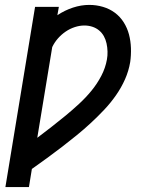

<svg xmlns="http://www.w3.org/2000/svg" viewBox="-20 -558 640 783"><path d="M2 205 123 -530H220L214 -496Q244 -516 277.5 -527Q311 -538 344 -538Q373 -538 400 -530Q427 -522 448.5 -506Q470 -490 484.5 -467Q499 -444 506 -417.5Q513 -391 514 -362Q515 -333 511 -305Q505 -269 490 -235Q475 -201 453 -169.5Q431 -138 405 -110.5Q379 -83 351 -57Q323 -31 293.5 -7Q264 17 233.5 40.5Q203 64 172 86.5Q141 109 110 131L98 205ZM132 4Q161 -18 190 -40.5Q219 -63 247.5 -86.5Q276 -110 303 -135Q330 -160 353 -188Q376 -216 393 -248.5Q410 -281 416 -315Q419 -331 418.5 -348Q418 -365 414.5 -381Q411 -397 403.5 -410.5Q396 -424 384 -434Q372 -444 356.5 -449Q341 -454 324 -454Q305 -454 285 -447.5Q265 -441 247.5 -429Q230 -417 216 -401Q202 -385 193 -366Z"/></svg>

Font: Iosevka Curly Slab MdExObl
Style: Regular
Weight: 500
Width: 7
Italic angle: -9°
Monospace: yes
Designer: Belleve Invis
Foundry: Belleve Invis
Version: Version 11.1.0; ttfautohint (v1.8.3)